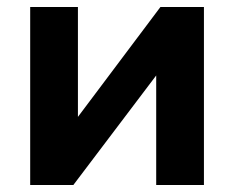

<svg xmlns="http://www.w3.org/2000/svg" viewBox="-20 -527 666 547"><path d="M66 0V-507H202V-194L437 -507H561V0H425V-312L189 0Z"/></svg>

Font: Mulish ExtraBold
Style: Regular
Weight: 800
Designer: Vernon Adams
Foundry: Vernon Adams
Version: Version 3.603; ttfautohint (v1.8.3)